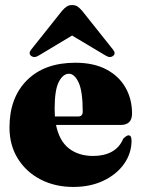

<svg xmlns="http://www.w3.org/2000/svg" viewBox="-20 -727 562 759"><path d="M502 -278Q502 -233 456.5 -233H201.5Q214.5 -169.5 252.8 -140Q291 -110.5 348.5 -110.5Q392 -110.5 422.5 -127.5Q453 -144.5 467 -178.5Q480.5 -192 488 -192Q500 -192 500 -171.5Q500 -121 470.5 -79.2Q441 -37.5 389.2 -12.8Q337.5 12 270 12Q197.5 12 140.5 -17.5Q83.5 -47 50.5 -100Q17.5 -153 17.5 -223Q17.5 -341 86.8 -410Q156 -479 278 -479Q350 -479 400 -452.8Q450 -426.5 476 -381Q502 -335.5 502 -278ZM196 -296.5Q196 -281 197 -266.5H288.5Q307 -266.5 307 -285.5Q307 -366 290.8 -400.8Q274.5 -435.5 252.5 -435.5Q229.5 -435.5 212.8 -404Q196 -372.5 196 -296.5ZM427.5 -506.5Q415 -496 396.5 -508L265 -586.5L134 -508Q115.5 -496 102.5 -506.5Q91 -516.5 104.5 -532.5L225.5 -684.5Q235 -695.5 243.8 -701.2Q252.5 -707 265 -707Q278 -707 286.5 -701.2Q295 -695.5 304.5 -684.5L425.5 -532.5Q439.5 -516 427.5 -506.5Z"/></svg>

Font: Fraunces 72pt S000 Black
Style: Regular
Weight: 900
Version: Version 1.000; ttfautohint (v1.8.3)